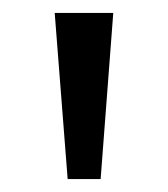

<svg xmlns="http://www.w3.org/2000/svg" viewBox="-20 -734 261 298"><path d="M64.9 -713.9 85 -456.1H136.2L155.8 -713.9Z"/></svg>

Font: Open Sans
Style: Regular
Weight: 400
Foundry: Ascender Corporation
Version: Version 1.100;PS 001.100;hotconv 1.0.88;makeotf.lib2.5.64775